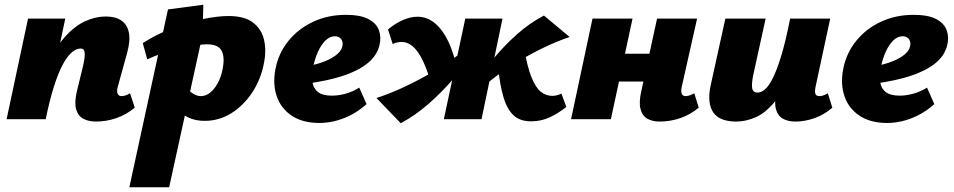

<svg xmlns="http://www.w3.org/2000/svg" viewBox="-20 -506 4049 815"><path d="M387 10Q357 10 334.5 -1.5Q312 -13 303.5 -41Q295 -69 306 -117L333 -228Q341 -264 339.5 -282Q338 -300 323 -300Q304 -300 285 -284Q266 -268 247 -233Q228 -198 209.5 -140.5Q191 -83 174 0H115Q140 -130 175.5 -214.5Q211 -299 253.5 -347Q296 -395 340.5 -415.5Q385 -436 429 -436Q470 -436 495 -419Q520 -402 527 -368Q534 -334 520 -283L480 -138Q475 -120 479 -109Q483 -98 496 -98Q503 -98 511.5 -100.5Q520 -103 532 -110L552 -49Q516 -19 473.5 -4.5Q431 10 387 10ZM8 0 99 -427H257L167 0Z M529 289 693 -466 843 -486 840 -360 698 289ZM849 7Q808 7 778 -8Q748 -23 728.5 -45Q709 -67 700 -89L766 -143Q781 -120 798.5 -109Q816 -98 832 -98Q853 -98 871 -112Q889 -126 903.5 -151.5Q918 -177 925 -213Q935 -264 920.5 -291Q906 -318 858 -318Q840 -318 809 -313Q778 -308 741.5 -299.5Q705 -291 669.5 -279.5Q634 -268 605 -254L586 -323Q644 -360 710.5 -386Q777 -412 840.5 -425Q904 -438 950 -438Q1019 -438 1055 -409.5Q1091 -381 1101 -336Q1111 -291 1101 -241Q1088 -170 1051 -114Q1014 -58 962 -25.5Q910 7 849 7Z M1336 16Q1265 16 1219 -14.5Q1173 -45 1155 -96.5Q1137 -148 1149 -212Q1162 -280 1204 -332Q1246 -384 1309 -413.5Q1372 -443 1448 -443Q1510 -443 1544 -425Q1578 -407 1588.5 -377.5Q1599 -348 1591 -315Q1580 -269 1539 -236.5Q1498 -204 1434 -183.5Q1370 -163 1289 -152L1272 -223Q1306 -228 1341.5 -239.5Q1377 -251 1402.5 -269Q1428 -287 1433 -309Q1436 -320 1433 -330Q1430 -340 1422 -346Q1414 -352 1401 -352Q1380 -352 1362 -334.5Q1344 -317 1330.5 -288Q1317 -259 1309 -221Q1302 -186 1306 -158.5Q1310 -131 1329.5 -115.5Q1349 -100 1389 -100Q1416 -100 1446 -108Q1476 -116 1505 -134L1536 -64Q1501 -33 1465 -15.5Q1429 2 1396.5 9Q1364 16 1336 16Z M1681 17 1578 -90Q1628 -106 1682 -130.5Q1736 -155 1789.5 -185Q1843 -215 1891.5 -248.5Q1940 -282 1978 -316L2000 -294Q1957 -232 1906 -173Q1855 -114 1799 -65Q1743 -16 1681 17ZM1813 -139Q1796 -204 1776 -246Q1756 -288 1733.5 -308Q1711 -328 1684 -328Q1677 -328 1666.5 -326Q1656 -324 1647 -319L1627 -381Q1658 -407 1690.5 -421Q1723 -435 1752 -435Q1793 -435 1826 -407.5Q1859 -380 1882.5 -331Q1906 -282 1919 -217ZM1864 0 1955 -427H2113L2024 0ZM2003 -111 1980 -133Q2023 -194 2071 -252.5Q2119 -311 2174 -360Q2229 -409 2289 -440L2398 -349Q2347 -332 2292.5 -306Q2238 -280 2185 -248.5Q2132 -217 2085.5 -182Q2039 -147 2003 -111ZM2234 9Q2188 9 2160.5 -16Q2133 -41 2117.5 -92.5Q2102 -144 2094 -223L2204 -307Q2217 -226 2235 -180.5Q2253 -135 2275 -117Q2297 -99 2325 -99Q2330 -99 2336.5 -100Q2343 -101 2350.5 -103.5Q2358 -106 2363 -109L2384 -52Q2350 -25 2313.5 -8Q2277 9 2234 9Z M2779 10Q2751 10 2729 -1.5Q2707 -13 2699 -42.5Q2691 -72 2703 -123L2769 -427H2939L2874 -138Q2870 -120 2873.5 -109Q2877 -98 2891 -98Q2897 -98 2905.5 -100.5Q2914 -103 2927 -110L2946 -49Q2910 -19 2867.5 -4.5Q2825 10 2779 10ZM2404 0 2495 -427H2665L2573 0ZM2523 -160 2548 -278H2812L2786 -160Z M3105 10Q3072 10 3047.5 1Q3023 -8 3009 -27Q2995 -46 2991.5 -76.5Q2988 -107 2998 -150L3059 -427H3230L3179 -195Q3170 -155 3172.5 -134Q3175 -113 3196 -113Q3211 -113 3227 -126.5Q3243 -140 3260.5 -174.5Q3278 -209 3296.5 -270Q3315 -331 3334 -427H3402Q3376 -293 3342 -207.5Q3308 -122 3269 -74.5Q3230 -27 3188 -8.5Q3146 10 3105 10ZM3357 10Q3325 10 3303.5 -2Q3282 -14 3274 -41.5Q3266 -69 3276 -117L3339 -427H3504L3442 -138Q3438 -119 3441 -108.5Q3444 -98 3458 -98Q3465 -98 3473.5 -100.5Q3482 -103 3494 -110L3513 -49Q3479 -19 3437.5 -4.5Q3396 10 3357 10Z M3746 16Q3675 16 3629 -14.5Q3583 -45 3565 -96.5Q3547 -148 3559 -212Q3572 -280 3614 -332Q3656 -384 3719 -413.5Q3782 -443 3858 -443Q3920 -443 3954 -425Q3988 -407 3998.5 -377.5Q4009 -348 4001 -315Q3990 -269 3949 -236.5Q3908 -204 3844 -183.5Q3780 -163 3699 -152L3682 -223Q3716 -228 3751.5 -239.5Q3787 -251 3812.5 -269Q3838 -287 3843 -309Q3846 -320 3843 -330Q3840 -340 3832 -346Q3824 -352 3811 -352Q3790 -352 3772 -334.5Q3754 -317 3740.5 -288Q3727 -259 3719 -221Q3712 -186 3716 -158.5Q3720 -131 3739.5 -115.5Q3759 -100 3799 -100Q3826 -100 3856 -108Q3886 -116 3915 -134L3946 -64Q3911 -33 3875 -15.5Q3839 2 3806.5 9Q3774 16 3746 16Z"/></svg>

Font: Ysabeau Infant Black
Style: Italic
Weight: 900
Italic angle: -12°
Designer: Christian Thalmann (Catharsis Fonts)
Version: Version 2.001;gftools[0.9.30]; featfreeze: ss01,ss02,lnum